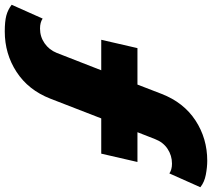

<svg xmlns="http://www.w3.org/2000/svg" viewBox="-155 -700 890 806"><g transform="rotate(90 290.0 -297.0)"><path d="M567 -429 532 -277H384L301 -63Q265 29 189 78.5Q113 128 19 128Q-23 128 -47.5 121.5Q-72 115 -93 99L-35 -31Q-19 -20 7 -20Q41 -20 68.5 -39Q96 -58 109 -90L182 -277H54L89 -429H242L281 -530Q317 -623 392.5 -672.5Q468 -722 562 -722Q589 -722 620.5 -716Q652 -710 673 -693L615 -563Q599 -574 574 -574Q540 -574 512 -555.5Q484 -537 471 -503L442 -429Z"/></g></svg>

Font: Prodigy Sans Black
Style: Italic
Weight: 900
Italic angle: -13°
Designer: Wei Huang
Foundry: Wei Huang
Version: Version 1.003; ttfautohint (v1.8.3)